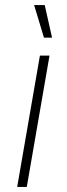

<svg xmlns="http://www.w3.org/2000/svg" viewBox="-20 -740 265 760"><path d="M48 0H86L176 -520H138ZM154 -591H186L157 -720H115Z"/></svg>

Font: Fixel Display ExtraLight
Style: Italic
Weight: 200
Italic angle: -10°
Designer: AlfaBravo + MacPaw
Foundry: Kyrylo Tkachov, Marchela Mozhyna, Serhii Makarenko, Maria Weinstein, Zakhar Kryvoshyya
Version: Version 1.210;Glyphs 3.2 (3217)